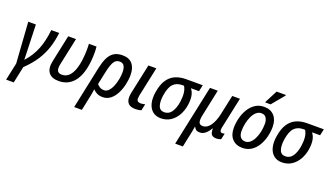

<svg xmlns="http://www.w3.org/2000/svg" viewBox="-82 -1426 4019 2320"><g transform="rotate(20 1927.0 -266.0)"><path d="M41 210 89 -14 53 -539H151L161 -234Q162 -201 163.5 -160.5Q165 -120 165 -93H169Q251 -185 293 -292.5Q335 -400 349 -539H451Q439 -435 409.5 -344.5Q380 -254 325.5 -170Q271 -86 184 -3L139 210Z M641 9Q551 9 511.5 -43Q472 -95 494 -195L567 -539H667L593 -192Q580 -131 594.5 -103.5Q609 -76 653 -76Q774 -76 816 -271Q824 -310 829 -357.5Q834 -405 835 -452.5Q836 -500 833 -539H931Q935 -502 935 -455Q935 -408 930.5 -359Q926 -310 917 -267Q889 -131 818.5 -61Q748 9 641 9Z M1042 -305Q1057 -377 1082 -432Q1107 -487 1150.5 -517.5Q1194 -548 1265 -548Q1350 -548 1392.5 -497Q1435 -446 1435 -355Q1435 -295 1420.5 -231.5Q1406 -168 1378 -113Q1350 -58 1307 -24Q1264 10 1207 10Q1165 10 1134.5 -5Q1104 -20 1082 -45Q1078 -14 1072.5 15.5Q1067 45 1060 78L1026 240H927ZM1194 -74Q1228 -74 1254 -102Q1280 -130 1297.5 -173.5Q1315 -217 1324 -265.5Q1333 -314 1333 -355Q1333 -406 1315.5 -435.5Q1298 -465 1258 -465Q1208 -465 1183 -421Q1158 -377 1139 -289L1103 -121Q1118 -101 1141 -87.5Q1164 -74 1194 -74Z M1629 10Q1567 10 1538.5 -18.5Q1510 -47 1510 -99Q1510 -124 1516 -156L1598 -539H1700L1619 -159Q1615 -139 1615 -124Q1615 -98 1628 -87Q1641 -76 1664 -76Q1679 -76 1693.5 -78.5Q1708 -81 1722 -85L1704 -1Q1672 10 1629 10Z M1954 10Q1890 10 1848 -25.5Q1806 -61 1791 -124Q1776 -187 1790 -269Q1806 -368 1845.5 -427Q1885 -486 1945 -512.5Q2005 -539 2082 -539H2297L2279 -456H2175Q2206 -418 2213.5 -365Q2221 -312 2210 -246Q2198 -174 2164 -116Q2130 -58 2077 -24Q2024 10 1954 10ZM1970 -73Q2028 -73 2062 -122Q2096 -171 2109 -251Q2119 -312 2114.5 -365Q2110 -418 2086 -456H2063Q1993 -456 1950 -413Q1907 -370 1890 -263Q1877 -178 1895 -125.5Q1913 -73 1970 -73Z M2225 238 2390 -539H2490L2419 -202Q2405 -140 2413.5 -107.5Q2422 -75 2464 -75Q2519 -75 2560 -132Q2601 -189 2622 -286L2676 -539H2775L2689 -136Q2682 -104 2690.5 -89.5Q2699 -75 2716 -75Q2723 -75 2732 -77Q2741 -79 2746 -80L2729 -2Q2722 2 2704 6Q2686 10 2672 10Q2630 10 2610 -9.5Q2590 -29 2590 -88H2585Q2560 -43 2527.5 -16.5Q2495 10 2455 10Q2424 10 2408.5 -2Q2393 -14 2382 -36H2379Q2376 -15 2370.5 15Q2365 45 2358 76L2324 238Z M3003 9Q2921 9 2873 -42Q2825 -93 2825 -183Q2825 -243 2840.5 -307Q2856 -371 2888 -425.5Q2920 -480 2969.5 -514Q3019 -548 3086 -548Q3169 -548 3216 -496Q3263 -444 3263 -353Q3263 -290 3247 -226.5Q3231 -163 3199 -109.5Q3167 -56 3118 -23.5Q3069 9 3003 9ZM3011 -75Q3045 -75 3072.5 -98.5Q3100 -122 3120 -162.5Q3140 -203 3151 -253.5Q3162 -304 3162 -358Q3162 -401 3143 -432.5Q3124 -464 3080 -464Q3043 -464 3014 -437.5Q2985 -411 2965.5 -368.5Q2946 -326 2936 -276.5Q2926 -227 2926 -181Q2926 -130 2948 -102.5Q2970 -75 3011 -75ZM3078 -602 3080 -614 3162 -772H3281L3279 -762L3146 -602Z M3511 10Q3447 10 3405 -25.5Q3363 -61 3348 -124Q3333 -187 3347 -269Q3363 -368 3402.5 -427Q3442 -486 3502 -512.5Q3562 -539 3639 -539H3854L3836 -456H3732Q3763 -418 3770.5 -365Q3778 -312 3767 -246Q3755 -174 3721 -116Q3687 -58 3634 -24Q3581 10 3511 10ZM3527 -73Q3585 -73 3619 -122Q3653 -171 3666 -251Q3676 -312 3671.5 -365Q3667 -418 3643 -456H3620Q3550 -456 3507 -413Q3464 -370 3447 -263Q3434 -178 3452 -125.5Q3470 -73 3527 -73Z"/></g></svg>

Font: Noto Sans SemiCondensed Medium
Style: Italic
Weight: 500
Width: 4
Italic angle: -12°
Designer: Monotype Design Team
Foundry: Monotype Imaging Inc.
Version: Version 2.013; ttfautohint (v1.8.4.7-5d5b)